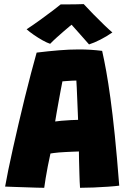

<svg xmlns="http://www.w3.org/2000/svg" viewBox="-20 -910 632 938"><path d="M196 7.5Q183 7.5 158.5 6.8Q134 6 105.2 5Q76.5 4 49.8 3.2Q23 2.5 5 1.5Q10.5 -31 20.5 -79.5Q30.5 -128 43.5 -186.2Q56.5 -244.5 71.2 -307.5Q86 -370.5 101.2 -432.8Q116.5 -495 131.5 -551.8Q146.5 -608.5 159 -653Q216 -660 267 -664.2Q318 -668.5 365.5 -668.5Q394.5 -668.5 422.5 -666.8Q450.5 -665 479 -661.5Q489 -617.5 499 -562Q509 -506.5 519.5 -430.2Q530 -354 540.8 -249.5Q551.5 -145 562.5 -3Q544 -0.5 509.5 2Q475 4.5 437.5 6Q400 7.5 371 7.5Q370 -7 369.2 -23.8Q368.5 -40.5 368 -59Q367.5 -77.5 367 -96.5Q366.5 -115.5 366 -134.2Q365.5 -153 365.5 -170Q349.5 -169.5 332.5 -168.8Q315.5 -168 299 -167.2Q282.5 -166.5 268.2 -165.2Q254 -164 243 -162.5Q232 -161 226.5 -160Q219.5 -129 213.5 -97.8Q207.5 -66.5 203 -39Q198.5 -11.5 196 7.5ZM249.5 -316.5Q258.5 -318 280.2 -320Q302 -322 325.5 -323.2Q349 -324.5 361.5 -324.5Q361 -334 360 -361.5Q359 -389 357.5 -422Q356 -455 355 -481.8Q354 -508.5 353 -516.5Q346 -516.5 331.5 -515.8Q317 -515 303.8 -514Q290.5 -513 285 -512.5Q282 -497.5 277 -471.5Q272 -445.5 266.8 -416Q261.5 -386.5 256.8 -360Q252 -333.5 249.5 -316.5ZM389 -890Q408 -869 435.8 -840.8Q463.5 -812.5 489.2 -787.8Q515 -763 529 -751.5Q501 -732 470 -716.2Q439 -700.5 415 -693Q402 -708 387.5 -724.2Q373 -740.5 359.8 -755.5Q346.5 -770.5 336.8 -781.2Q327 -792 323.5 -796.5H339Q333 -792 320.5 -781.8Q308 -771.5 291.5 -757.2Q275 -743 257.5 -727.2Q240 -711.5 225 -696Q209.5 -701 188 -713Q166.5 -725 145.5 -739.5Q124.5 -754 110 -767Q140 -786.5 175 -811.8Q210 -837 238.2 -858.5Q266.5 -880 276.5 -888.5Q286.5 -888.5 308.8 -888.5Q331 -888.5 354.2 -889Q377.5 -889.5 389 -890Z"/></svg>

Font: Grandstander Thin ExtraBold
Style: Regular
Weight: 800
Version: Version 1.200